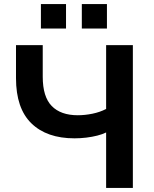

<svg xmlns="http://www.w3.org/2000/svg" viewBox="-20 -928 761 948"><path d="M504 0V-274Q486 -265 460.5 -258.5Q435 -252 406 -248.5Q377 -245 348 -245Q211 -245 135 -319Q59 -393 59 -542V-705H191V-549Q191 -450 235.5 -404.5Q280 -359 364 -359Q399 -359 436 -366.5Q473 -374 504 -390V-705H636V0ZM384 -787V-908H508V-787ZM182 -787V-908H306V-787Z"/></svg>

Font: Nunito Sans 10pt
Style: Bold
Weight: 700
Designer: Vernon Adams
Foundry: Vernon Adams
Version: Version 3.101;gftools[0.9.27]